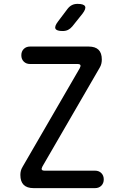

<svg xmlns="http://www.w3.org/2000/svg" viewBox="-20 -970 640 990"><path d="M153 0Q119 0 102 -17Q85 -34 85 -68Q85 -79 87.5 -89Q90 -99 96 -109L391 -618Q397 -629 394.5 -634.5Q392 -640 379 -640H135Q115 -640 102.5 -652.5Q90 -665 90 -685Q90 -705 102.5 -717.5Q115 -730 135 -730H437Q471 -730 488 -713.5Q505 -697 505 -663Q505 -652 502.5 -641.5Q500 -631 494 -621L199 -112Q193 -101 195.5 -95.5Q198 -90 211 -90H470Q490 -90 502.5 -77.5Q515 -65 515 -45Q515 -25 502.5 -12.5Q490 0 470 0ZM303 -810Q272 -810 266 -822Q260 -834 279 -859L328 -924Q338 -937 350.5 -943.5Q363 -950 380 -950Q412 -950 418.5 -937.5Q425 -925 405 -899L353 -834Q343 -822 331 -816Q319 -810 303 -810Z"/></svg>

Font: Maple Mono NL
Style: Regular
Weight: 400
Monospace: yes
Designer: subframe7536
Version: Version 7.000